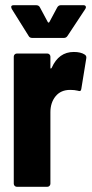

<svg xmlns="http://www.w3.org/2000/svg" viewBox="-20 -720 356 739"><path d="M33 -13V-502Q33 -507 36.5 -510.5Q40 -514 45 -514H162Q167 -514 170.5 -510.5Q174 -507 174 -502V-460Q174 -456 175.5 -456Q177 -456 179 -459Q206 -520 264 -520Q291 -520 306 -510Q314 -505 312 -495L293 -378Q292 -366 279 -371Q267 -374 250 -374Q214 -374 194 -349.5Q174 -325 174 -288V-13Q174 -8 170.5 -4.5Q167 -1 162 -1H45Q40 -1 36.5 -4.5Q33 -8 33 -13ZM23 -693Q23 -700 33 -700H119Q130 -700 134 -691L164 -635Q167 -631 170 -635L200 -691Q205 -700 214 -700H301Q308 -700 310 -695.5Q312 -691 308 -685L240 -582Q235 -574 226 -574H104Q94 -574 90 -582L25 -686Q23 -692 23 -693Z"/></svg>

Font: Barlow Condensed
Style: Bold
Weight: 700
Width: 3
Designer: Jeremy Tribby
Foundry: Tribby Type
Version: Version 1.500